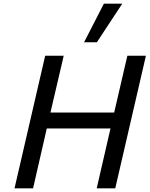

<svg xmlns="http://www.w3.org/2000/svg" viewBox="-20 -1026 815 1046"><path d="M607.9 0H506.8L582 -326.2H234.9L160.2 0H59.1L226.1 -722.2H327.1L254.9 -413.1H602.1L673.8 -722.2H774.9ZM646 -1005.9 507.8 -795.9H438L545.9 -1005.9Z"/></svg>

Font: Perun
Style: Italic
Weight: 400
Italic angle: -12°
Foundry: Stefan Peev, Context Ltd
Version: Version 001.000